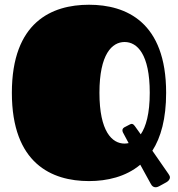

<svg xmlns="http://www.w3.org/2000/svg" viewBox="-20 -744 750 809"><path d="M355 19C431 19 510 1 571 -50L615 30C621 42 628 45 636 45C641 45 646 43 650 41L681 24C688 20 696 13 696 3C696 -1 694 -5 690 -11L622 -109C658 -165 680 -244 680 -353C680 -651 512 -724 355 -724C198 -724 30 -651 30 -353C30 -55 198 19 355 19ZM503 -207C495 -202 494 -194 498 -186L522 -141C516 -140 511 -139 505 -139C452 -139 399 -190 399 -353C399 -516 452 -567 505 -567C558 -567 611 -516 611 -353C611 -265 595 -210 573 -178L548 -213C541 -223 534 -224 526 -219Z"/></svg>

Font: Fascinate
Style: Regular
Weight: 900
Designer: Astigmatic (AOETI)
Foundry: Astigmatic (AOETI)
Version: Version 1.000